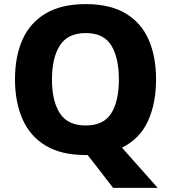

<svg xmlns="http://www.w3.org/2000/svg" viewBox="-20 -745 834 935"><path d="M740 -358Q740 -242 700.5 -155.5Q661 -69 574 -26L748 170H531L407 10Q405 10 401.5 10Q398 10 397 10Q278 10 202 -36Q126 -82 89.5 -165Q53 -248 53 -359Q53 -470 89.5 -552Q126 -634 202.5 -679.5Q279 -725 398 -725Q516 -725 592 -679.5Q668 -634 704 -551.5Q740 -469 740 -358ZM233 -358Q233 -253 271.5 -193.5Q310 -134 397 -134Q485 -134 522 -193.5Q559 -253 559 -358Q559 -463 522 -523.5Q485 -584 398 -584Q310 -584 271.5 -523.5Q233 -463 233 -358Z"/></svg>

Font: Noto Sans Thai Looped ExtraBold
Style: Regular
Weight: 800
Designer: Sasikarn Vongin, Ben Mitchell
Foundry: The Fontpad Ltd
Version: Version 1.001; ttfautohint (v1.8.4.7-5d5b)